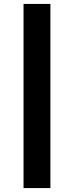

<svg xmlns="http://www.w3.org/2000/svg" viewBox="-20 -795 377 979"><path d="M100 -775H237V164H100Z"/></svg>

Font: Roboto Serif Black
Style: Italic
Weight: 900
Italic angle: -10°
Version: Version 1.008